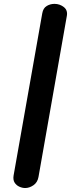

<svg xmlns="http://www.w3.org/2000/svg" viewBox="-20 -948 358 968"><path d="M107 0Q92.5 0 77.5 -6.8Q62.5 -13.5 53.8 -27.2Q45 -41 48.5 -63L193 -880.5Q197.5 -907 215.5 -917.8Q233.5 -928.5 254.5 -928.5Q281.5 -928.5 302.2 -912Q323 -895.5 316.5 -865L174 -55.5Q169 -28 148.5 -14Q128 0 107 0Z"/></svg>

Font: Edu AU VIC WA NT Hand SemiBold
Style: Regular
Weight: 600
Version: Version 1.001